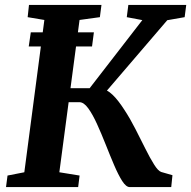

<svg xmlns="http://www.w3.org/2000/svg" viewBox="-20 -763 779 783"><path d="M97.2 -573.5 105.6 -631.2H362.9L355.3 -573.5ZM509.2 0Q494.2 0 478.3 -24.9Q462.4 -49.9 445.5 -89.5Q428.6 -129.1 411.2 -173.2Q393.8 -217.3 375.8 -256.9Q357.9 -296.5 339.8 -321.4Q321.8 -346.3 303.6 -346.3H228.1L235.7 -403.3H345.6L560.4 -681L497 -693L503.4 -743H739.5L733 -693L662.1 -680.6L378 -349.1L390.7 -400Q403 -400.5 415 -394.3Q427.1 -388 439.5 -376.1Q451.9 -364.2 464 -348.3Q476.1 -332.5 488 -313.9Q510.9 -278.9 532.1 -237.3Q553.3 -195.7 572.5 -157.2Q591.7 -118.7 608.2 -92.4Q624.6 -66.1 637.3 -61.7L683.3 -48.5L678.3 0ZM4.5 0 10.7 -47.1 79.2 -60.5 160.9 -681.6 92.8 -693 98.2 -743H393.8L387.3 -693L304.4 -681.6L222 -60.5L304.6 -47.1L298.7 0Z"/></svg>

Font: Merriweather Light
Style: Italic
Weight: 300
Italic angle: -7.8°
Designer: Eben Sorkin
Foundry: Eben Sorkin
Version: Version 2.101